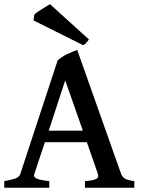

<svg xmlns="http://www.w3.org/2000/svg" viewBox="-20 -876 657 896"><path d="M0 0V-30.8Q33.2 -36.6 51.5 -43Q69.8 -49.3 74.7 -64L249 -594.2Q268.1 -611.3 293.7 -623.5Q319.3 -635.7 340.3 -643.1L545.4 -64Q550.3 -50.3 563 -42.5Q575.7 -34.7 606.9 -30.8V0H376.5V-30.8Q414.1 -33.2 428.2 -40.5Q442.4 -47.9 437 -64L385.3 -212.4H189.5L140.1 -64Q135.3 -48.8 152.6 -42Q169.9 -35.2 210 -30.8V0ZM207.5 -266.1H366.7L284.2 -501ZM368.2 -665 136.2 -780.8 140.6 -808.6Q145.5 -814 160.4 -823.7Q175.3 -833.5 190.9 -843Q206.5 -852.5 213.4 -856.4L395 -691.9Q388.2 -682.6 382.3 -675.8Q376.5 -668.9 368.2 -665Z"/></svg>

Font: David Libre Medium
Style: Regular
Weight: 500
Designer: Ismar David, J. Victor Gaultney, Annie Olsen and Meir Sadan
Foundry: Monotype Imaging Inc. & SIL International
Version: Version 1.100; ttfautohint (v1.8.4.7-5d5b)